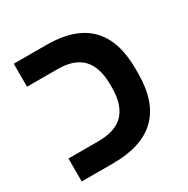

<svg xmlns="http://www.w3.org/2000/svg" viewBox="-142 -731 837 856"><g transform="rotate(-30 276.5 -303.0)"><path d="M498 -291Q498 0 201.2 0H39.1V-118.2H193.8Q281.2 -118.2 323.2 -162.1Q365.2 -206.1 365.2 -295.9V-309.1Q365.2 -400.4 323.2 -444.1Q281.2 -487.8 195.8 -487.8H39.1V-606H208Q498 -606 498 -315.9Z"/></g></svg>

Font: Arimo
Style: Bold
Weight: 700
Designer: Steve Matteson
Foundry: Monotype Imaging Inc.
Version: Version 1.33